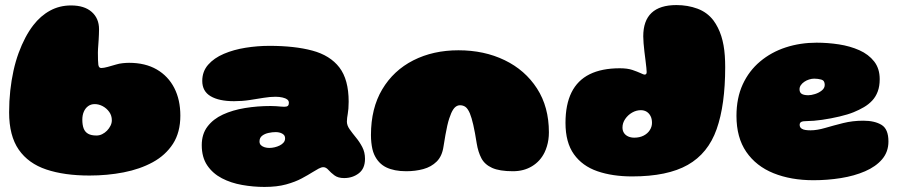

<svg xmlns="http://www.w3.org/2000/svg" viewBox="-20 -665 3548 758"><path d="M333 28Q234 28 163 4.2Q92 -19.5 54 -74.2Q16 -129 16 -221.5Q16 -266 20.5 -307Q25 -348 33.2 -385.5Q41.5 -423 53.5 -455.8Q65.5 -488.5 80 -516Q94.5 -543.5 111.5 -565.5Q140 -602.5 177.5 -623Q215 -643.5 260.5 -643.5Q313 -643.5 342 -618Q371 -592.5 371 -549.5Q371 -539 370.5 -528.8Q370 -518.5 369.5 -508.5Q369 -498.5 368.2 -489.5Q367.5 -480.5 367 -472.5Q366.5 -464.5 366.5 -457.5Q366.5 -422.5 368.2 -409.5Q370 -396.5 379.5 -396.5Q389.5 -396.5 405 -400.8Q420.5 -405 439 -410.5Q450 -414 464.2 -415.5Q478.5 -417 489.5 -417Q553.5 -417 598.8 -390.8Q644 -364.5 668 -317.8Q692 -271 692 -208.5Q692 -142.5 662.8 -97.2Q633.5 -52 583 -24.5Q532.5 3 468 15.5Q403.5 28 333 28ZM361 -130Q372.5 -130 383.2 -135.2Q394 -140.5 402.5 -149.2Q411 -158 416.2 -168.5Q421.5 -179 421.5 -190Q421.5 -209 411.2 -223.2Q401 -237.5 385.5 -245.8Q370 -254 354 -254Q339 -254 328 -246Q317 -238 311 -224.2Q305 -210.5 305 -192.5Q305 -172 310.2 -158Q315.5 -144 327.8 -137Q340 -130 361 -130Z M1024 73Q980 73 936 65.2Q892 57.5 856 38.8Q820 20 798.2 -12Q776.5 -44 776.5 -92Q776.5 -135.5 799 -165.2Q821.5 -195 860 -212.8Q898.5 -230.5 947.2 -238.5Q996 -246.5 1048.5 -246.5Q1059.5 -246.5 1070 -245.8Q1080.5 -245 1089.2 -244.2Q1098 -243.5 1102.5 -243.5Q1112.5 -243.5 1116.5 -247.2Q1120.5 -251 1120.5 -259Q1120.5 -262 1119.8 -264.2Q1119 -266.5 1117.5 -268.8Q1116 -271 1113.5 -272.5Q1107 -277.5 1094.8 -280.2Q1082.5 -283 1067.5 -283Q1046.5 -283 1020.5 -278.8Q994.5 -274.5 965.2 -270Q936 -265.5 904 -265.5Q845 -265.5 811.8 -285Q778.5 -304.5 778.5 -345.5Q778.5 -383 801.8 -409.5Q825 -436 863.8 -452.5Q902.5 -469 949.5 -476.5Q996.5 -484 1043.5 -484Q1143.5 -484 1213.2 -465.2Q1283 -446.5 1319.8 -398.8Q1356.5 -351 1356.5 -263.5Q1356.5 -248 1355.5 -236.5Q1354.5 -225 1353 -216Q1351.5 -207 1350.5 -199.8Q1349.5 -192.5 1349.5 -185Q1349.5 -170 1360.2 -154.8Q1371 -139.5 1385.2 -122.2Q1399.5 -105 1410.2 -84.5Q1421 -64 1421 -38Q1421 0.5 1396.5 19.2Q1372 38 1338.5 38Q1314.5 38 1300.2 27.2Q1286 16.5 1276.5 5.8Q1267 -5 1256.5 -5Q1248.5 -5 1237.8 0.8Q1227 6.5 1213.5 15Q1197 25.5 1171.5 39.2Q1146 53 1109.8 63Q1073.5 73 1024 73ZM1043 -81Q1053.5 -81 1064.2 -83.5Q1075 -86 1084.5 -90.8Q1094 -95.5 1099.8 -102.5Q1105.5 -109.5 1105.5 -118.5Q1105.5 -128 1100 -133.2Q1094.5 -138.5 1086 -141Q1077.5 -143.5 1069 -143.5Q1055 -143.5 1040 -140.2Q1025 -137 1014.8 -129Q1004.5 -121 1004.5 -106.5Q1004.5 -97 1010.5 -91.5Q1016.5 -86 1025.2 -83.5Q1034 -81 1043 -81Z M1583.5 11Q1536.5 11 1505 -4.2Q1473.5 -19.5 1457.5 -54.5Q1453 -64.5 1450.2 -76.5Q1447.5 -88.5 1446 -102.5Q1444.5 -116.5 1444.5 -132Q1444.5 -237.5 1489 -312.2Q1533.5 -387 1611.8 -426.8Q1690 -466.5 1790 -466.5Q1891.5 -466.5 1972.2 -427.5Q2053 -388.5 2100 -315.8Q2147 -243 2147 -142.5Q2147 -127.5 2145 -113.8Q2143 -100 2139.2 -87.5Q2135.5 -75 2130 -63.5Q2113 -28.5 2080.5 -8.8Q2048 11 2005 11Q1952 11 1922.8 -2.2Q1893.5 -15.5 1880.5 -40.2Q1867.5 -65 1862 -99Q1858.5 -121 1855.2 -139.2Q1852 -157.5 1848.5 -172Q1845 -186.5 1841.8 -197.8Q1838.5 -209 1835 -217.5Q1827 -236 1817.8 -242.8Q1808.5 -249.5 1796 -249.5Q1786.5 -249.5 1778 -242.8Q1769.5 -236 1761.5 -218.5Q1757.5 -209.5 1753.5 -197.2Q1749.5 -185 1745.8 -168.8Q1742 -152.5 1738.5 -132.2Q1735 -112 1731 -87Q1725.5 -48.5 1704 -27.2Q1682.5 -6 1651.2 2.5Q1620 11 1583.5 11Z M2475.5 31.5Q2398 31.5 2338.5 11Q2279 -9.5 2245.8 -56Q2212.5 -102.5 2212.5 -180Q2212.5 -252 2236.2 -300Q2260 -348 2307.8 -371.8Q2355.5 -395.5 2427 -395.5Q2457 -395.5 2476.8 -388.8Q2496.5 -382 2508.5 -376.5Q2514 -374 2518.2 -372.2Q2522.5 -370.5 2525 -370.5Q2533 -370.5 2533 -380.5Q2533 -385 2531.8 -397.2Q2530.5 -409.5 2528.5 -426Q2526.5 -442.5 2524.2 -460.2Q2522 -478 2520.8 -494.2Q2519.5 -510.5 2519.5 -521.5Q2519.5 -645 2650.5 -645Q2695 -645 2733.5 -630.8Q2772 -616.5 2796.5 -584.5Q2806.5 -571 2814.2 -555.5Q2822 -540 2827.5 -522.8Q2833 -505.5 2836.5 -486Q2840 -466.5 2841.5 -445Q2843 -423.5 2843 -400Q2843 -250.5 2809.2 -155Q2775.5 -59.5 2695.2 -14Q2615 31.5 2475.5 31.5ZM2484 -121.5Q2505 -121.5 2520.8 -129.5Q2536.5 -137.5 2545.2 -151Q2554 -164.5 2554 -180Q2554 -196 2548.2 -207Q2542.5 -218 2532.8 -224Q2523 -230 2510 -230Q2492 -230 2475.5 -220.5Q2459 -211 2448.2 -195.2Q2437.5 -179.5 2437.5 -161.5Q2437.5 -149 2443.5 -140Q2449.5 -131 2460.2 -126.2Q2471 -121.5 2484 -121.5Z M3191.5 46.5Q3102.5 46.5 3033.8 18.8Q2965 -9 2926.2 -65.5Q2887.5 -122 2887.5 -207.5Q2887.5 -278 2912.2 -331.8Q2937 -385.5 2980.8 -422.2Q3024.5 -459 3081.8 -477.8Q3139 -496.5 3204 -496.5Q3248 -496.5 3292 -489.8Q3336 -483 3372.5 -466.8Q3409 -450.5 3431 -422.5Q3453 -394.5 3453 -352.5Q3453 -324.5 3445.2 -303.8Q3437.5 -283 3423.5 -268Q3409.5 -253 3390.8 -242Q3372 -231 3350 -222Q3328 -213 3294.2 -205Q3260.5 -197 3225.8 -192Q3191 -187 3165.5 -187Q3150 -187 3143.5 -183.8Q3137 -180.5 3137 -172Q3137 -167 3139.2 -163Q3141.5 -159 3146 -156.5Q3151.5 -153 3160.2 -151.8Q3169 -150.5 3180 -150.5Q3205.5 -150.5 3238 -160Q3270.5 -169.5 3308.2 -179Q3346 -188.5 3388 -188.5Q3433 -188.5 3460.2 -172Q3487.5 -155.5 3487.5 -106.5Q3487.5 -65.5 3462.5 -36.2Q3437.5 -7 3395.2 11.2Q3353 29.5 3300 38Q3247 46.5 3191.5 46.5ZM3171 -289Q3182.5 -289 3197.8 -293.8Q3213 -298.5 3224.5 -307.8Q3236 -317 3236 -330Q3236 -347 3222.5 -350.8Q3209 -354.5 3194.5 -354.5Q3184.5 -354.5 3174.2 -351.2Q3164 -348 3155.5 -342.2Q3147 -336.5 3141.8 -329Q3136.5 -321.5 3136.5 -313Q3136.5 -303 3141.2 -297.8Q3146 -292.5 3154 -290.8Q3162 -289 3171 -289Z"/></svg>

Font: Gluten Thin Black
Style: Regular
Weight: 900
Version: Version 1.300